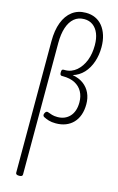

<svg xmlns="http://www.w3.org/2000/svg" viewBox="-237 -1204 1174 1904"><g transform="rotate(15 350.0 -251.5)"><path d="M171 615Q152 615 143.5 609.5Q135 604 135 593V-758Q135 -869 165.5 -949.5Q196 -1030 254 -1074Q312 -1118 394 -1118Q448 -1118 491.5 -1098Q535 -1078 565.5 -1040Q596 -1002 613 -948.5Q630 -895 630 -828Q630 -787 624 -749Q618 -711 606 -676Q594 -641 576.5 -610.5Q559 -580 536 -555.5Q513 -531 485 -513.5Q457 -496 425 -487Q493 -475 538.5 -441Q584 -407 607.5 -356.5Q631 -306 631 -242Q631 -181 614 -132.5Q597 -84 564.5 -50Q532 -16 487 1.5Q442 19 386 19Q343 19 314 10Q285 1 260 -12Q250 -18 248.5 -28Q247 -38 253 -50Q260 -65 269 -68.5Q278 -72 289 -67Q307 -60 330 -53Q353 -46 386 -46Q425 -46 456.5 -59Q488 -72 511.5 -97Q535 -122 547.5 -158.5Q560 -195 560 -242Q560 -304 534.5 -351Q509 -398 459 -424.5Q409 -451 334 -451H325Q314 -451 309 -458Q304 -465 304 -483Q304 -502 309 -508.5Q314 -515 325 -515H338Q373 -515 402.5 -526.5Q432 -538 456.5 -559Q481 -580 501 -609Q521 -638 534.5 -673Q548 -708 554.5 -747.5Q561 -787 561 -829Q561 -898 541 -948Q521 -998 483.5 -1025.5Q446 -1053 394 -1053Q333 -1053 291 -1017.5Q249 -982 227 -916Q205 -850 205 -757V593Q205 604 196.5 609.5Q188 615 171 615Z"/></g></svg>

Font: Playwrite FR Moderne Light
Style: Regular
Weight: 300
Version: Version 1.002